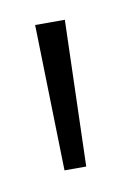

<svg xmlns="http://www.w3.org/2000/svg" viewBox="-40 -706 170 261"><g transform="rotate(-10 45.0 -576.0)"><path d="M25 -677H66L60 -475.5H30Z"/></g></svg>

Font: Karla ExtraLight
Style: Regular
Weight: 250
Designer: Jonathan Pinhorn
Version: Version 2.004;gftools[0.9.33]